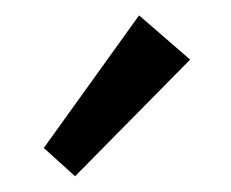

<svg xmlns="http://www.w3.org/2000/svg" viewBox="-20 -800 296 246"><path d="M36.1 -610.4 158.2 -780.3 223.6 -723.6 76.2 -574.2Z"/></svg>

Font: Reddit Sans Chocolate
Style: Regular
Weight: 400
Designer: Stephen Hutchings
Foundry: Reddit
Version: Version 1.013